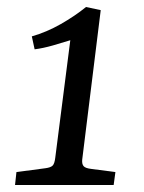

<svg xmlns="http://www.w3.org/2000/svg" viewBox="-20 -529 412 549"><path d="M215 -72Q214 -60 219 -54Q224 -48 241 -46L310 -37L305 0H23L27 -37L110 -48Q125 -50 130.5 -55.5Q136 -61 138 -78L181 -414Q159 -407 131 -399Q103 -391 79 -388L71 -425Q113 -437 153.5 -460Q194 -483 226 -509L268 -500Z"/></svg>

Font: Yrsa
Style: Italic
Weight: 400
Italic angle: -7.10001°
Designer: Anna Giedrys (Yrsa+Rasa design), David Brezina (Yrsa art-direction, Rasa art-direction, design)
Foundry: Rosetta Type Foundry
Version: Version 2.004